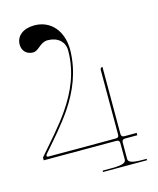

<svg xmlns="http://www.w3.org/2000/svg" viewBox="-121 -907 813 991"><g transform="rotate(-15 285.0 -411.5)"><path d="M304.5 -652C304.5 -756 245 -823 157.5 -823C98.5 -823 59.5 -792.5 59.5 -746.5C59.5 -712.5 82.5 -689.5 116.5 -689.5C147.5 -689.5 163.5 -731 204 -731C257.5 -731 293.5 -700 293.5 -652.5C293.5 -539 251 -443 192 -356.5C145 -287.5 79 -215.5 25 -152.5V-137.5H412C425.5 -137.5 430 -131 430 -120V-35C430 -20.5 423.5 -7.5 355 -7.5H305V0H540V-7.5H517.5C449 -7.5 442.5 -20.5 442.5 -35V-120C442.5 -131 447 -137.5 460.5 -137.5H525V-150H460.5C447 -150 442.5 -156 442.5 -167V-525C435 -525 430 -519.5 430 -512.5V-167C430 -156 425.5 -150 412 -150H54.5C41 -150 43 -158.5 50.5 -167C105 -229.5 159 -290.5 203 -355C261.5 -441.5 302.5 -538 304.5 -652Z"/></g></svg>

Font: ZnikomitNo24
Style: Regular
Weight: 500
Designer: gluk
Foundry: gluk
Version: Version 0.55